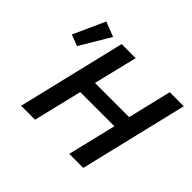

<svg xmlns="http://www.w3.org/2000/svg" viewBox="-162 -942 1160 1160"><g transform="rotate(45 418.5 -362.0)"><path d="M140 0 306 -693H426L358 -413H650L717 -693H837L671 0H551L626 -311H334L259 0ZM124 -494 52 -521 144 -724 239 -687Z"/></g></svg>

Font: Ubuntu Sans SemiBold
Style: Italic
Weight: 600
Italic angle: -13.5°
Designer: Dalton Maag Ltd
Foundry: Dalton Maag Ltd
Version: Version 1.006